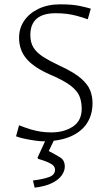

<svg xmlns="http://www.w3.org/2000/svg" viewBox="-20 -641 511 886"><path d="M179 11Q164 11 140 7.5Q116 4 92.5 -1Q69 -6 54 -12L68 -63Q98 -51 121.5 -44Q145 -37 168 -33.5Q191 -30 217 -30Q276 -30 316.5 -57Q357 -84 357 -139Q357 -172 346.5 -197.5Q336 -223 305 -246.5Q274 -270 213 -296Q137 -329 102.5 -369.5Q68 -410 68 -467Q68 -510 91 -544.5Q114 -579 157 -600Q200 -621 258 -621Q314 -621 348.5 -613.5Q383 -606 399 -601L385 -552Q357 -562 334 -568Q311 -574 288 -577Q265 -580 237 -580Q120 -580 120 -479Q120 -445 134.5 -421.5Q149 -398 179.5 -378.5Q210 -359 257 -337Q322 -307 354 -279Q386 -251 396.5 -223Q407 -195 407 -165Q407 -112 381.5 -72.5Q356 -33 305 -11Q254 11 179 11ZM153 87 193 0H232L205 56Q238 73 258.5 86Q279 99 279 128Q279 148 264.5 168.5Q250 189 219.5 204Q189 219 140 225L132 192Q179 186 206.5 176Q234 166 234 142Q234 126 215.5 115Q197 104 156 92Z"/></svg>

Font: Ancizar Sans Thin
Style: Regular
Weight: 100
Designer: Cesar Puertas, Viviana Monsalve, Julian Moncada, Julian Prieto, Jose Castro, Mariel Hernandez, Felipe Aragon, Sara Alarc
Version: Version 8.100